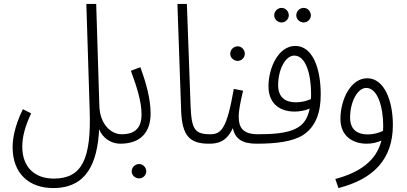

<svg xmlns="http://www.w3.org/2000/svg" viewBox="-20 -724 2063 974"><path d="M44 23C44 156 127 230 250 230C422 230 474 100 483 -68C500 -25 542 5 590 5C616 5 625 -5 625 -20C625 -36 616 -43 597 -43C543 -43 487 -93 484 -187L468 -704H418L435 -163C443 81 397 182 253 182C156 182 93 124 93 20C93 -31 108 -85 138 -149L96 -170C51 -78 44 -13 44 23Z M686 181C705 181 722 165 722 145C722 125 705 108 686 108C665 108 648 125 648 145C648 165 665 181 686 181Z M590 5C695 5 744 -55 744 -148C744 -224 720 -307 692 -383L644 -365C675 -281 698 -207 698 -145C698 -77 668 -43 597 -43Z M1040 5C1067 5 1075 -6 1075 -20C1075 -34 1068 -43 1047 -43C969 -43 952 -67 947 -182L928 -704H880L899 -161C904 -35 942 5 1040 5Z M1186 -415C1205 -415 1222 -432 1222 -451C1222 -472 1205 -489 1186 -489C1165 -489 1148 -472 1148 -451C1148 -432 1165 -415 1186 -415Z M1040 5C1079 5 1128 -1 1161 -74C1173 -20 1208 5 1281 5C1308 5 1316 -6 1316 -20C1316 -34 1309 -43 1288 -43C1209 -43 1191 -81 1191 -131C1191 -169 1201 -210 1213 -264L1166 -273C1131 -72 1103 -43 1047 -43Z M1521 -610C1540 -610 1557 -627 1557 -646C1557 -667 1540 -684 1521 -684C1500 -684 1483 -667 1483 -646C1483 -627 1500 -610 1521 -610ZM1409 -610C1428 -610 1445 -627 1445 -646C1445 -667 1428 -684 1409 -684C1388 -684 1371 -667 1371 -646C1371 -627 1388 -610 1409 -610Z M1281 5C1385 5 1466 -6 1519 -40C1585 -84 1607 -159 1607 -245C1607 -380 1565 -491 1478 -491C1393 -491 1342 -381 1342 -286C1342 -208 1389 -158 1475 -158C1494 -158 1526 -162 1551 -173C1540 -118 1516 -90 1485 -74C1436 -46 1354 -43 1288 -43ZM1391 -292C1391 -370 1427 -442 1473 -442C1532 -442 1558 -345 1558 -250C1558 -240 1558 -230 1557 -221C1534 -211 1506 -205 1481 -205C1435 -205 1391 -224 1391 -292Z M1697 230C1877 184 1973 82 1973 -90C1973 -216 1928 -327 1843 -327C1758 -327 1707 -217 1707 -121C1707 -38 1764 5 1841 5C1867 5 1893 -1 1915 -11C1889 92 1805 151 1681 184ZM1756 -128C1756 -208 1794 -278 1838 -278C1896 -278 1924 -180 1924 -85C1924 -76 1923 -68 1923 -60C1902 -50 1874 -42 1847 -42C1800 -42 1756 -60 1756 -128Z"/></svg>

Font: Noto Sans Arabic ExtCond Light
Style: Regular
Weight: 300
Width: 2
Designer: Monotype Design Team, Nadine Chahine, Nizar Qandah and Khaled Hosny
Foundry: Monotype Imaging Inc.
Version: Version 2.012